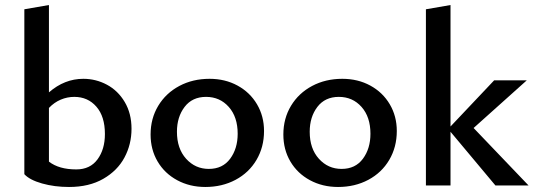

<svg xmlns="http://www.w3.org/2000/svg" viewBox="-20 -739 2132 765"><path d="M504 -226Q504 -164 476 -111.5Q448 -59 391.5 -26.5Q335 6 255 6Q197 6 147.5 -8Q98 -22 77 -45V-702L175 -719V-371Q237 -425 312 -425Q362 -425 406 -401.5Q450 -378 477 -332.5Q504 -287 504 -226ZM398 -205Q398 -275 364 -314Q330 -353 276 -353Q248 -353 222 -342Q196 -331 175 -309V-95Q215 -64 284 -64Q339 -64 368.5 -104Q398 -144 398 -205Z M580 -203Q580 -267 610.5 -317.5Q641 -368 694.5 -396.5Q748 -425 815 -425Q877 -425 926.5 -398Q976 -371 1004 -323.5Q1032 -276 1032 -217Q1032 -153 1002 -102Q972 -51 918.5 -22.5Q865 6 798 6Q736 6 686 -21Q636 -48 608 -95.5Q580 -143 580 -203ZM927 -206Q927 -273 891.5 -313Q856 -353 801 -353Q746 -353 715.5 -313Q685 -273 685 -214Q685 -147 721.5 -106.5Q758 -66 812 -66Q867 -66 897 -106.5Q927 -147 927 -206Z M1109 -203Q1109 -267 1139.5 -317.5Q1170 -368 1223.5 -396.5Q1277 -425 1344 -425Q1406 -425 1455.5 -398Q1505 -371 1533 -323.5Q1561 -276 1561 -217Q1561 -153 1531 -102Q1501 -51 1447.5 -22.5Q1394 6 1327 6Q1265 6 1215 -21Q1165 -48 1137 -95.5Q1109 -143 1109 -203ZM1456 -206Q1456 -273 1420.5 -313Q1385 -353 1330 -353Q1275 -353 1244.5 -313Q1214 -273 1214 -214Q1214 -147 1250.5 -106.5Q1287 -66 1341 -66Q1396 -66 1426 -106.5Q1456 -147 1456 -206Z M1954 0 1775 -214V0H1677V-702L1775 -719V-235L1949 -419H2079L1867 -229L2086 0Z"/></svg>

Font: Ysabeau Semibold
Style: Regular
Weight: 600
Designer: Christian Thalmann (Catharsis Fonts)
Version: Version 0.003